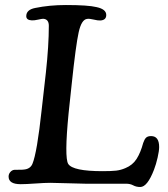

<svg xmlns="http://www.w3.org/2000/svg" viewBox="-20 -729 669 764"><path d="M180.2 -1.5Q158.7 -1.5 120.8 1.2Q83 3.9 62 3.9Q14.2 3.9 14.2 -26.4Q14.2 -36.6 21 -44.4Q27.8 -52.2 36.6 -53.2Q41 -53.7 54.2 -53.5Q67.4 -53.2 74.2 -54.2Q100.1 -56.2 108.9 -76.7Q127.4 -120.6 146 -293.9L162.6 -440.4Q174.3 -547.9 174.3 -626.5Q174.3 -652.8 151.9 -654.3Q146.5 -654.3 131.6 -650.9Q116.7 -647.5 106.9 -647.9Q84.5 -648.9 84.5 -664.6Q84.5 -690.4 120.1 -697.3Q176.8 -709 242.2 -709Q330.6 -709 364.3 -700.7Q402.8 -692.4 402.8 -669.4Q402.8 -648.9 379.4 -647.5Q369.6 -647 352.8 -651.1Q335.9 -655.3 326.7 -653.8Q304.2 -651.4 293 -600.3Q281.7 -549.3 265.6 -397L252.9 -277.8Q235.8 -102.1 251.5 -76.7Q270 -47.9 388.2 -47.9Q422.9 -47.9 441.9 -50Q460.9 -52.2 479 -60.1Q507.8 -71.8 523.7 -96.9Q539.6 -122.1 549.8 -160.2Q554.7 -174.8 561.3 -181.2Q567.9 -187.5 581.1 -187.5Q613.3 -187.5 613.3 -144Q613.3 -128.9 607.2 -102.1Q601.1 -75.2 592.8 -53.7Q566.4 15.1 538.1 15.1Q522 15.1 510 8.5Q498 2 481.4 2H318.8Q296.9 2 249 0.2Q201.2 -1.5 180.2 -1.5Z"/></svg>

Font: Cooper* Medium
Style: Italic
Weight: 500
Italic angle: -7°
Designer: Owen Earl
Foundry: indestructible type*
Version: Version 0.001